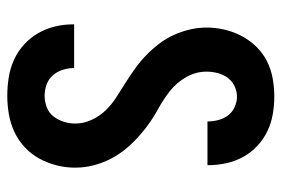

<svg xmlns="http://www.w3.org/2000/svg" viewBox="-146 -638 791 540"><g transform="rotate(90 250.0 -367.5)"><path d="M249 8Q223 8 197.5 4Q172 0 148.5 -10.5Q125 -21 105.5 -38.5Q86 -56 73 -78.5Q60 -101 54 -126Q48 -151 48 -177V-180H171V-178Q171 -163 176 -147.5Q181 -132 191.5 -120Q202 -108 217.5 -102.5Q233 -97 249 -97Q265 -97 281 -103Q297 -109 307 -122Q317 -135 322 -151Q327 -167 327 -183Q327 -207 316.5 -229.5Q306 -252 289.5 -269Q273 -286 252.5 -299Q232 -312 211.5 -325Q191 -338 171.5 -352Q152 -366 135 -382.5Q118 -399 103 -418.5Q88 -438 78 -460Q68 -482 62.5 -505.5Q57 -529 57 -553Q57 -578 63 -603.5Q69 -629 81 -651.5Q93 -674 111 -692.5Q129 -711 152 -722.5Q175 -734 200.5 -738.5Q226 -743 251 -743Q276 -743 301.5 -738.5Q327 -734 349.5 -723Q372 -712 390.5 -694.5Q409 -677 421 -655Q433 -633 438.5 -608Q444 -583 444 -558V-555H321V-556Q321 -571 317 -586Q313 -601 304 -613Q295 -625 280.5 -631.5Q266 -638 251 -638Q236 -638 221.5 -631Q207 -624 198 -611.5Q189 -599 185 -583.5Q181 -568 181 -552Q181 -522 196.5 -495Q212 -468 235.5 -449.5Q259 -431 285.5 -416.5Q312 -402 336 -384Q360 -366 381.5 -344Q403 -322 418.5 -296.5Q434 -271 442.5 -242Q451 -213 451 -183Q451 -156 444.5 -130.5Q438 -105 425.5 -82Q413 -59 393.5 -41Q374 -23 350.5 -12Q327 -1 301 3.5Q275 8 249 8Z"/></g></svg>

Font: Iosevka SS18 Extrabold
Style: Regular
Weight: 800
Monospace: yes
Designer: Belleve Invis
Foundry: Belleve Invis
Version: Version 25.1.1; ttfautohint (v1.8.4)